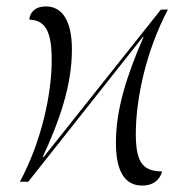

<svg xmlns="http://www.w3.org/2000/svg" viewBox="-20 -566 606 598"><path d="M423 12C456 12 477 -4 485 -32C426 -33 403 -58 403 -149C403 -256 434 -406 503 -536H481L116 -77H113C164 -187 204 -298 204 -412C204 -499 175 -546 123 -546C90 -546 74 -529 71 -505C124 -503 141 -464 141 -378C141 -272 109 -125 42 0H68L425 -451H427C372 -324 341 -222 341 -121C341 -32 369 12 423 12Z"/></svg>

Font: Noto Serif Display SemiCondensed Light
Style: Italic
Weight: 300
Width: 4
Italic angle: -12°
Designer: Monotype Design Team
Foundry: Monotype Imaging Inc.
Version: Version 2.009